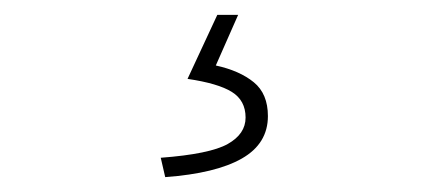

<svg xmlns="http://www.w3.org/2000/svg" viewBox="-20 -22 572 258"><path d="M202 216 196 190Q262 185 286 171.5Q310 158 310 136Q310 113 291.5 101.5Q273 90 232 84L272 -2H300L270 66Q302 73 321 88.5Q340 104 340 134Q340 171 305 191Q270 211 202 216Z"/></svg>

Font: Source Sans Variable
Style: Regular
Weight: 200
Designer: Paul D. Hunt
Foundry: Adobe Systems Incorporated
Version: Version 3.006;hotconv 1.0.111;makeotfexe 2.5.65597